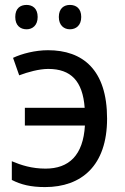

<svg xmlns="http://www.w3.org/2000/svg" viewBox="-20 -750 506 780"><path d="M42 -681C42 -647 62 -631 88 -631C112 -631 133 -647 133 -681C133 -716 112 -730 88 -730C62 -730 42 -716 42 -681ZM219 -681C219 -647 240 -631 264 -631C289 -631 310 -647 310 -681C310 -716 289 -730 264 -730C240 -730 219 -716 219 -681ZM163 10C311 10 415 -77 415 -268C415 -467 316 -546 175 -546C123 -546 69 -532 33 -515L58 -444C92 -457 139 -470 176 -470C268 -470 316 -421 324 -312H81V-240H325C318 -119 260 -65 165 -65C109 -65 66 -79 28 -95V-19C65 0 105 10 163 10Z"/></svg>

Font: Noto Sans Thai
Style: Regular
Weight: 400
Designer: Monotype Design Team
Foundry: Monotype Imaging Inc.
Version: Version 1.901